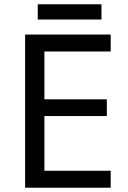

<svg xmlns="http://www.w3.org/2000/svg" viewBox="-20 -875 596 895"><path d="M496 0H97V-714H496V-635H187V-412H478V-334H187V-79H496ZM453 -855V-784H156V-855Z"/></svg>

Font: Noto Sans Gujarati
Style: Regular
Weight: 400
Designer: Jelle Bosma - Monotype Design Team, Universal Thirst
Foundry: Monotype Imaging Inc.
Version: Version 2.102